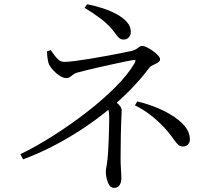

<svg xmlns="http://www.w3.org/2000/svg" viewBox="-20 -835 1040 909"><path d="M392.4 -814.9Q429.3 -807.8 466.1 -795.9Q502.9 -784 533.1 -767.4Q563.3 -750.9 581.4 -730.1Q599.4 -709.2 599.4 -683.4Q599.4 -669.9 590.4 -658.8Q581.5 -647.7 565.4 -647.7Q554.7 -647.7 546.8 -653.1Q539 -658.6 531.8 -668.7Q524.7 -678.8 515.1 -690.8Q492 -719.5 459 -745Q425.9 -770.5 380.6 -798ZM89.6 -80.6 76.4 -104.8Q151.7 -141.6 233.3 -193.4Q314.9 -245.2 390.9 -304.1Q466.9 -363 526.5 -422.7Q586.1 -482.3 617.5 -536.6Q622.5 -545.8 621.1 -549Q619.7 -552.2 609.7 -550.6Q598.7 -549.1 574.4 -544Q550.1 -538.9 518.9 -532.1Q487.6 -525.3 455.2 -518Q422.8 -510.7 395.6 -504.1Q368.4 -497.5 352 -493.1Q336.6 -489.5 327.8 -482.8Q318.9 -476.2 311.8 -470.8Q304.6 -465.5 292.6 -465.5Q280.1 -465.5 263.3 -476Q246.5 -486.5 232.6 -501.5Q218.6 -516.5 212.2 -529.6Q208 -539.1 205.4 -557.3Q202.8 -575.4 202.4 -591.7L220 -597.9Q228.4 -586.8 237.5 -573.8Q246.5 -560.7 258 -551.4Q269.4 -542 285 -542Q302 -542 334.9 -546.2Q367.9 -550.4 407.7 -557Q447.5 -563.6 486.9 -570.9Q526.3 -578.2 557.3 -584.3Q588.3 -590.4 602.9 -593.8Q618.5 -598 626.5 -603.4Q634.4 -608.9 639.8 -613.2Q645.1 -617.6 652.4 -617.6Q662.1 -617.6 676.3 -610.6Q690.5 -603.7 704.7 -593.2Q718.9 -582.7 728.3 -572.4Q737.8 -562.2 737.8 -554.5Q737.8 -545 727.6 -538.7Q717.3 -532.5 705 -527.3Q692.8 -522 686.6 -513.8Q638.6 -449.4 573.6 -386.6Q508.6 -323.8 431.1 -267Q353.6 -210.3 267.1 -162.4Q180.6 -114.6 89.6 -80.6ZM497.1 -275.6Q497.1 -300.6 493.4 -313.6Q489.8 -326.5 481.4 -339.7L507.5 -366.6Q521 -358.3 531.8 -349.5Q542.7 -340.7 549.4 -331.3Q556.1 -322 556.1 -311.5Q556.1 -301.7 555.1 -287.6Q554.1 -273.5 553.5 -249.1Q552.9 -224.7 551.9 -184.9Q550.9 -145.2 550.9 -83.1Q550.9 -59.2 552.7 -33.4Q554.5 -7.6 554.5 9.2Q554.5 19.8 551.5 30.2Q548.5 40.5 540.9 47.4Q533.4 54.4 519.2 54.4Q505.6 54.4 497.3 41.3Q489 28.1 485 10.8Q481 -6.5 481 -18.8Q481 -33 483.6 -44.1Q486.2 -55.3 489.2 -83.6Q490.7 -94.4 492 -118.1Q493.3 -141.8 494.5 -171.1Q495.7 -200.3 496.4 -228.5Q497.1 -256.8 497.1 -275.6ZM630 -354.9Q696.7 -338.8 753.5 -311.3Q810.2 -283.8 844.6 -249.2Q879 -214.5 879 -174.1Q879 -160.7 870.2 -151.2Q861.4 -141.6 847.4 -141.6Q833.5 -141.6 824.7 -149Q815.8 -156.3 804.2 -172.8Q779.8 -208.3 750.5 -238.5Q721.3 -268.6 688.4 -293.6Q655.5 -318.5 618.7 -336.2Z"/></svg>

Font: Noto Serif HK
Style: Regular
Weight: 200
Designer: Ryoko NISHIZUKA 西塚涼子 (kana & ideographs); Frank Grießhammer (Latin, Greek & Cyrillic); Wenlong ZHANG 张文龙 (bopomofo); San
Foundry: Adobe
Version: Version 2.001;hotconv 1.1.0;makeotfexe 2.6.0